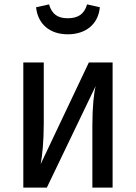

<svg xmlns="http://www.w3.org/2000/svg" viewBox="-20 -853 619 873"><path d="M288 -697C370 -697 427 -743 434 -820L376 -833C363 -788 334 -770 288 -770C243 -770 216 -788 203 -833L144 -820C152 -743 207 -697 288 -697ZM492 -569H384L165 -107C172 -144 179 -208 179 -292V-569H86V0H193L415 -462C407 -430 400 -368 400 -283V0H492Z"/></svg>

Font: Glow Sans SC Condensed Medium
Style: Regular
Weight: 600
Width: 3
Designer: Ryoko NISHIZUKA (kana, bopomofo & ideographs); Paul D. Hunt (Latin, Greek & Cyrillic); Sandoll Communications, Soo-young
Version: Version 0.93